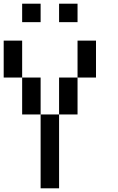

<svg xmlns="http://www.w3.org/2000/svg" viewBox="-20 -1020 640 1040"><path d="M0 -600V-800H100V-600ZM100 -400V-600H200V-400ZM100 -900V-1000H200V-900ZM200 0V-400H300V0ZM300 -400V-600H400V-400ZM300 -900V-1000H400V-900ZM400 -600V-800H500V-600Z"/></svg>

Font: Galmuri9 Regular
Style: Regular
Weight: 400
Designer: Lee Minseo (quiple)
Version: Version 2.399;hotconv 1.1.1;makeotfexe 2.6.0 DEVELOPMENT